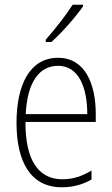

<svg xmlns="http://www.w3.org/2000/svg" viewBox="-20 -784 475 814"><path d="M332 -757V-764H288C257 -716 217 -665 174 -616V-606H198C241 -644 300 -711 332 -757ZM226 -539C108 -539 50 -427 50 -263C50 -98 110 10 242 10C291 10 331 -2 368 -23V-61C324 -35 288 -24 244 -24C140 -24 87 -110 88 -267H386V-300C386 -428 341 -539 226 -539ZM226 -505C313 -505 350 -415 350 -300H89C96 -437 147 -505 226 -505Z"/></svg>

Font: Noto Sans Condensed ExtraLight
Style: Regular
Weight: 200
Width: 3
Designer: Monotype Design Team
Foundry: Monotype Imaging Inc.
Version: Version 2.013